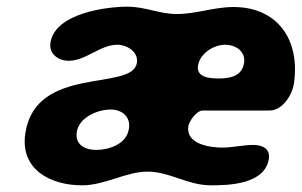

<svg xmlns="http://www.w3.org/2000/svg" viewBox="-20 -548 903 575"><path d="M56 -150C39 -41 130 7 226 7C294 7 357 -34 422 -34C489 -34 541 7 612 7C666 7 773 4 785 -72C790 -103 765 -114 739 -114C708 -114 677 -106 645 -106C607 -106 536 -117 544 -170C546 -185 569 -217 587 -217H787C827 -217 855 -265 860 -296C880 -428 812 -527 679 -527C621 -527 567 -506 510 -506C457 -506 416 -528 361 -528C303 -528 145 -510 131 -420C126 -386 155 -366 186 -366C237 -366 280 -414 331 -414C360 -414 395 -393 390 -360C377 -273 88 -355 56 -150ZM210 -153C217 -197 273 -220 311 -220C346 -220 372 -198 366 -162C359 -116 306 -99 268 -99C234 -99 204 -115 210 -153ZM573 -352C579 -388 620 -414 654 -414C686 -414 716 -394 711 -360C705 -319 668 -313 635 -313C608 -313 567 -316 573 -352Z"/></svg>

Font: Asimov Print
Style: Regular
Weight: 500
Designer: Google
Version: Version 2.000980: 2014